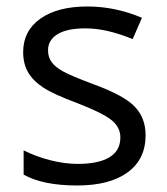

<svg xmlns="http://www.w3.org/2000/svg" viewBox="-20 -565 517 595"><path d="M431.2 -146Q431.2 -71.3 375.5 -30.8Q319.8 9.8 219.2 9.8Q112.8 9.8 53.2 -23.9V-99.1Q91.8 -79.6 136 -68.4Q180.2 -57.1 221.2 -57.1Q284.7 -57.1 318.8 -77.4Q353 -97.7 353 -139.2Q353 -170.4 325.9 -192.6Q298.8 -214.8 220.2 -245.1Q145.5 -272.9 114 -293.7Q82.5 -314.5 67.1 -340.8Q51.8 -367.2 51.8 -403.8Q51.8 -469.2 105 -507.1Q158.2 -544.9 251 -544.9Q337.4 -544.9 419.9 -509.8L391.1 -443.8Q310.5 -477.1 245.1 -477.1Q187.5 -477.1 158.2 -459Q128.9 -440.9 128.9 -409.2Q128.9 -387.7 139.9 -372.6Q150.9 -357.4 175.3 -343.8Q199.7 -330.1 269 -304.2Q364.3 -269.5 397.7 -234.4Q431.2 -199.2 431.2 -146Z"/></svg>

Font: f06187749
Style: Regular
Weight: 400
Foundry: Ascender Corporation
Version: Version 1.10